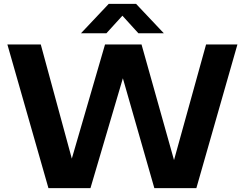

<svg xmlns="http://www.w3.org/2000/svg" viewBox="-20 -969 1261 989"><path d="M229.5 0 18 -740H190L369.5 -80H329L521 -740H709L894.5 -80H858.5L1041.5 -740H1203L991.5 0H775L590.5 -644H636L446 0ZM397 -797.5 540 -949H681L824 -797.5H693L596.5 -903.5H624.5L528 -797.5Z"/></svg>

Font: Encode Sans SemiExpanded
Style: Bold
Weight: 700
Width: 6
Designer: Multiple Designers
Foundry: Impallari Type
Version: Version 3.002